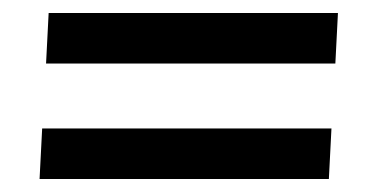

<svg xmlns="http://www.w3.org/2000/svg" viewBox="-20 -513 570 296"><path d="M55 -493H501L497 -415H51ZM45 -315H491L487 -237H41Z"/></svg>

Font: Lora
Style: Italic
Weight: 400
Italic angle: -3°
Designer: Olga Karpushina, Alexei Vanyashin (Cyrillic)
Foundry: Cyreal
Version: Version 3.008